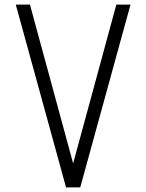

<svg xmlns="http://www.w3.org/2000/svg" viewBox="-20 -820 640 840"><path d="M269 0 49 -800H111L300 -105L489 -800H551L331 0Z"/></svg>

Font: Victor Mono Thin ExtraLight
Style: Regular
Weight: 250
Monospace: yes
Version: Version 1.561;gftools[0.9.30]